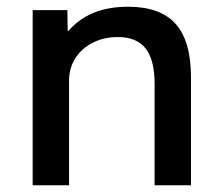

<svg xmlns="http://www.w3.org/2000/svg" viewBox="-20 -550 649 570"><path d="M77 0V-520H180L181 -458H183Q214 -494 258 -512Q302 -530 360 -530Q456 -530 501.5 -479Q547 -428 547 -320V0H439V-300Q439 -372 412.5 -406Q386 -440 330 -440Q288 -440 255 -423Q222 -406 203.5 -377Q185 -348 185 -310V0Z"/></svg>

Font: M PLUS 1 Thin Medium
Style: Regular
Weight: 500
Version: Version 1.001